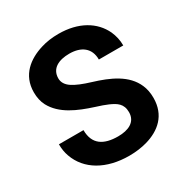

<svg xmlns="http://www.w3.org/2000/svg" viewBox="-169 -853 952 995"><g transform="rotate(-30 307.0 -355.5)"><path d="M321 -106C236 -106 181 -138 181 -224H34C34 -197 38 -173 46 -151C82 -49 184 10 321 10C360 10 396 5 428 -4C512 -28 579 -83 579 -188C579 -217 574 -243 564 -266C528 -350 438 -389 343 -418C297 -432 262 -446 238 -462C214 -478 202 -498 202 -521C202 -581 253 -604 315 -604C386 -604 433 -570 433 -501H579C579 -533 572 -562 560 -589C522 -670 437 -721 318 -721C279 -721 244 -716 212 -706C130 -681 56 -626 56 -522C56 -491 62 -464 74 -441C115 -364 203 -327 293 -298C322 -289 345 -281 363 -273C401 -256 432 -238 432 -187C432 -128 382 -106 321 -106Z"/></g></svg>

Font: Asimov
Style: Regular
Weight: 500
Designer: Google
Version: Version 2.000980; 2014